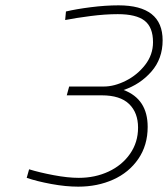

<svg xmlns="http://www.w3.org/2000/svg" viewBox="-20 -690 629 719"><path d="M80 -24 89 -56Q128 -44 181 -34Q234 -24 275 -24Q336 -24 386.5 -47.5Q437 -71 467 -114Q497 -157 497 -212Q497 -268 463.5 -300.5Q430 -333 361 -333H230L239 -366H369Q408 -366 451 -387.5Q494 -409 523.5 -447Q553 -485 553 -532Q553 -588 521.5 -612.5Q490 -637 421 -637Q374 -637 319.5 -630Q265 -623 224 -615L227 -647Q265 -656 320 -663Q375 -670 424 -670Q589 -670 589 -539Q589 -470 547 -422Q505 -374 443 -353Q533 -319 533 -215Q533 -146 498 -95Q463 -44 404 -17.5Q345 9 273 9Q226 9 172 -1Q118 -11 80 -24Z"/></svg>

Font: Cairo ExtraLight
Style: Italic
Weight: 275
Italic angle: -13°
Designer: Mohamed Gaber, Accademia di Belle Arti di Urbino and others
Foundry: Kief Type Foundry, Accademia di Belle Arti di Urbino and others
Version: Version 3.011